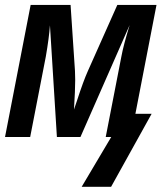

<svg xmlns="http://www.w3.org/2000/svg" viewBox="-23 -548 646 768"><path d="M298.8 0H204.6L176.8 -446.8Q173.3 -397 160.2 -321.3L97.7 0H-2.9L99.6 -528.3H259.3L276.9 -264.2L277.8 -228Q277.8 -188 272.9 -109.9L285.2 -146Q310.5 -224.1 328.6 -264.2L446.3 -528.3H603L518.6 -92.8H583.5L421.4 199.2H303.7L421.9 0H399.9L462.4 -321.3Q470.7 -366.7 495.6 -447.8Z"/></svg>

Font: Liberation Mono
Style: Bold Italic
Weight: 700
Italic angle: -12°
Monospace: yes
Designer: Steve Matteson
Foundry: Ascender Corporation
Version: Version 2.1.5